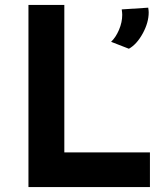

<svg xmlns="http://www.w3.org/2000/svg" viewBox="-20 -756 680 776"><path d="M240 -736V-140H586V0H95V-736ZM429 -587Q448 -605 461 -635.5Q474 -666 474 -696Q474 -704 472 -718L579 -725Q581 -713 581 -706Q581 -665 557 -621Q533 -577 501 -559Z"/></svg>

Font: Josefin Sans
Style: Bold
Weight: 700
Designer: Santiago Orozco
Foundry: Typemade
Version: Version 2.000